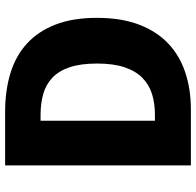

<svg xmlns="http://www.w3.org/2000/svg" viewBox="-28 -756 784 769"><g transform="rotate(-90 364.5 -372.0)"><path d="M86 -744H300Q385 -744 454.5 -723Q524 -702 573.5 -657Q623 -612 650 -542.5Q677 -473 677 -376Q677 -279 650 -208Q623 -137 574.5 -91Q526 -45 458.5 -22.5Q391 0 310 0H86ZM289 -144Q334 -144 371.5 -155.5Q409 -167 436.5 -194Q464 -221 479 -265.5Q494 -310 494 -376Q494 -442 479 -486Q464 -530 436.5 -555.5Q409 -581 371.5 -591.5Q334 -602 289 -602H265V-144Z"/></g></svg>

Font: Kinto Sans Black
Style: Regular
Weight: 900
Designer: Authors: Ryoko NISHIZUKA  (kana & ideographs); Paul D. Hunt (Latin, Greek & Cyrillic); Wenlong ZHANG  (bopomofo); Sandol
Foundry: Adobe Systems Incorporated, ookami Inc.
Version: Version 0.001